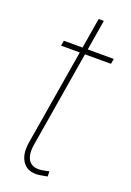

<svg xmlns="http://www.w3.org/2000/svg" viewBox="-134 -724 533 780"><g transform="rotate(20 132.5 -334.5)"><path d="M265.1 -542.5 261.2 -520H45.4L49.3 -542.5ZM151.9 -673.8H174.3L79.6 -103.5Q71.8 -54.2 91.8 -32Q111.8 -9.8 155.8 -20Q160.2 -20.5 165.3 -21.7Q170.4 -22.9 175.3 -23.9L176.3 -2Q170.9 -1 165.8 0.2Q160.6 1.5 155.3 2Q99.6 13.7 74 -17.1Q48.3 -47.9 57.1 -103.5Z"/></g></svg>

Font: Inter 16pt Thin
Style: Italic
Weight: 250
Italic angle: -9.3988°
Version: Version 4.001;git-66647c0bb